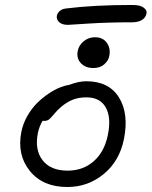

<svg xmlns="http://www.w3.org/2000/svg" viewBox="-20 -769 610 773"><path d="M253.9 -668.9Q229.5 -668.9 217.8 -680.2Q206.1 -691.4 209 -706.1Q210.9 -715.8 220 -724.4Q229 -732.9 246.1 -734.9Q357.9 -749 513.2 -749Q544.9 -749 558.8 -738Q572.8 -727.1 569.8 -714.8Q566.9 -698.2 551.5 -688.7Q536.1 -679.2 512.2 -679.2Q415.5 -679.2 335.9 -674.1Q256.3 -668.9 253.9 -668.9ZM356 -495.1Q323.7 -495.1 305.4 -514.9Q287.1 -534.7 293 -564Q297.4 -586.9 317.1 -603Q336.9 -619.1 361.8 -619.1Q394.5 -619.1 410.4 -596.2Q426.3 -573.2 419.9 -543Q416.5 -524.9 399.7 -510Q382.8 -495.1 356 -495.1ZM251 -16.1Q152.3 -16.1 100.1 -80.8Q47.9 -145.5 65.9 -237.8Q72.8 -272 90.3 -302.5Q107.9 -333 129.4 -354.2Q150.9 -375.5 175.3 -391.8Q199.7 -408.2 220.5 -416.5Q241.2 -424.8 256.8 -426.8Q296.4 -441.9 327.1 -441.9Q418.5 -441.9 459 -376.7Q499.5 -311.5 479 -209Q461.4 -121.1 397.9 -68.6Q334.5 -16.1 251 -16.1ZM132.8 -234.9Q118.7 -166.5 151.1 -124.3Q183.6 -82 252 -82Q314.5 -82 357.4 -119.9Q400.4 -157.7 414.1 -225.1Q428.7 -294.9 406 -335.9Q383.3 -377 328.1 -377Q295.9 -377 272.5 -367.4Q249 -357.9 225.1 -337.9Q210.9 -325.7 198 -310.1Q185.1 -294.4 177.5 -288.3Q169.9 -282.2 158.2 -282.2Q153.8 -282.2 151.9 -283.2Q138.7 -261.7 132.8 -234.9Z"/></svg>

Font: Shantell Sans Irregular Bouncy
Style: Italic
Weight: 300
Italic angle: -11.31°
Designer: Stephen Nixon, Anya Danilova, Shantell Martin
Foundry: Arrow Type
Version: Version 1.006;[9816181b4]